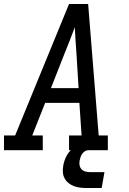

<svg xmlns="http://www.w3.org/2000/svg" viewBox="-30 -755 650 965"><path d="M-10 0V-74H46L317 -735H413L466 -74H512V0H317V-74H380L369 -238H197L132 -74H185V0ZM226 -312H365L354 -490Q351 -522 349.5 -554Q348 -586 346 -618Q334 -586 321.5 -554Q309 -522 296 -490ZM406 190Q389 190 372.5 188Q356 186 341.5 180.5Q327 175 314.5 165Q302 155 294.5 141Q287 127 286 110.5Q285 94 288 77Q292 54 302.5 32.5Q313 11 331.5 -5Q350 -21 373 -27.5Q396 -34 418 -34L413 0Q404 0 396 5.5Q388 11 382.5 19Q377 27 374.5 35.5Q372 44 370 53Q368 65 370 76Q372 87 379 95Q386 103 397 106.5Q408 110 420 110H495L481 190Z"/></svg>

Font: Iosevka Slab Extended
Style: Italic
Weight: 400
Width: 7
Italic angle: -9°
Monospace: yes
Designer: Belleve Invis
Foundry: Belleve Invis
Version: Version 11.1.0; ttfautohint (v1.8.3)